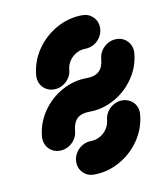

<svg xmlns="http://www.w3.org/2000/svg" viewBox="-66 -577 538 635"><g transform="rotate(-10 203.5 -259.0)"><path d="M333.3 -221.9Q348.5 -221.9 360.7 -214.4Q373 -207 379.3 -194.3Q385.6 -181.5 384.1 -166.3Q380 -119.3 353.3 -80.4Q326.7 -41.5 285.7 -18.9Q244.8 3.7 199.6 3.7Q177.8 3.7 163.1 -10.9Q148.5 -25.6 148.5 -47Q148.5 -63.3 156.9 -77.2Q165.2 -91.1 179.3 -99.3Q193.3 -107.4 209.3 -107.4Q224.4 -107.4 238.7 -115.2Q253 -123 262.2 -136.5Q271.5 -150 273 -166.3Q274.4 -181.5 283 -194.3Q291.5 -207 304.8 -214.4Q318.1 -221.9 333.3 -221.9ZM349.6 -424.8Q364.8 -424.8 376.9 -417.4Q388.9 -410 395.2 -397.2Q401.5 -384.4 400.4 -369.3Q396.3 -323.3 370.2 -285.4Q344.1 -247.4 304.3 -225.6Q264.4 -203.7 221.1 -203.7Q193.7 -203.7 179.4 -190.7Q165.2 -177.8 162.6 -149.3Q161.5 -134.1 152.8 -121.3Q144.1 -108.5 130.7 -101.1Q117.4 -93.7 102.2 -93.7Q87 -93.7 75 -101.1Q63 -108.5 56.7 -121.3Q50.4 -134.1 51.5 -149.3Q55.6 -195.2 81.7 -233.1Q107.8 -271.1 147.6 -293Q187.4 -314.8 230.7 -314.8Q258.1 -314.8 272.4 -327.8Q286.7 -340.7 289.3 -369.3Q290.4 -384.4 299.1 -397.2Q307.8 -410 321.1 -417.4Q334.4 -424.8 349.6 -424.8ZM118.5 -296.7Q103.3 -296.7 91.3 -304.1Q79.3 -311.5 73 -324.3Q66.7 -337 67.8 -352.2Q71.9 -399.3 98.5 -438.1Q125.2 -477 166.1 -499.6Q207 -522.2 252.2 -522.2Q274.1 -522.2 288.7 -507.6Q303.3 -493 303.3 -471.5Q303.3 -455.2 295 -441.3Q286.7 -427.4 272.6 -419.3Q258.5 -411.1 242.6 -411.1Q227.4 -411.1 213.1 -403.3Q198.9 -395.6 189.6 -382Q180.4 -368.5 178.9 -352.2Q177.8 -337 169.1 -324.3Q160.4 -311.5 147 -304.1Q133.7 -296.7 118.5 -296.7Z"/></g></svg>

Font: 26F Galaxy Sans Black
Style: Italic
Weight: 900
Italic angle: -5°
Designer: C₂₉H₂₅N₃O₅
Version: Version 1.200